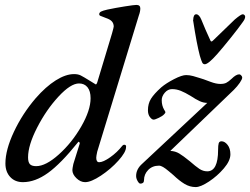

<svg xmlns="http://www.w3.org/2000/svg" viewBox="-20 -726 1016 780"><path d="M375 -110Q371 -92 371 -85Q371 -67 383 -67Q399 -67 427.5 -87Q456 -107 477 -134Q481 -138 484 -138Q494 -138 492 -128Q492 -108 461 -73.5Q430 -39 390 -12.5Q350 14 326 14Q307 14 290.5 -2Q274 -18 274 -35Q274 -41 278 -60L304 -143Q304 -148 301 -149.5Q298 -151 296 -147Q227 -61 175 -23.5Q123 14 73 14Q41 14 21.5 -7Q2 -28 2 -62Q2 -117 36.5 -190.5Q71 -264 125 -327Q166 -374 206.5 -399.5Q247 -425 281 -425Q297 -425 308 -419.5Q319 -414 348 -396L369 -383Q371 -383 372.5 -385.5Q374 -388 375 -391L435 -590Q442 -615 442 -618Q442 -630 435 -638.5Q428 -647 410 -653Q391 -660 387 -662Q383 -664 383 -668Q383 -675 390.5 -679Q398 -683 416 -687Q449 -694 487 -700Q525 -706 534 -706Q550 -706 550 -692Q550 -679 544 -663ZM348 -327Q348 -356 335.5 -371.5Q323 -387 301 -387Q267 -387 217.5 -333.5Q168 -280 131 -208Q94 -136 94 -87Q94 -67 101.5 -59Q109 -51 127 -51Q166 -51 219 -98.5Q272 -146 310 -212Q348 -278 348 -327ZM303 -139 304 -141ZM930 -361 672 -113Q692 -112 708 -102.5Q724 -93 751 -71Q775 -50 790 -40Q805 -30 822 -30Q866 -30 866 -117Q866 -136 868.5 -144Q871 -152 880 -152Q893 -152 904.5 -137.5Q916 -123 916 -99Q916 -73 889.5 -42Q863 -11 829 11.5Q795 34 775 34Q751 34 729.5 21Q708 8 684 -15Q678 -20 665 -31Q652 -42 642.5 -47.5Q633 -53 626 -53Q599 -53 582 -35.5Q565 -18 565 6Q565 20 550 20Q545 20 539 9.5Q533 -1 533 -11Q533 -39 558 -61L822 -308Q807 -308 791.5 -315Q776 -322 755 -336Q732 -350 714.5 -357Q697 -364 679 -364Q662 -364 649.5 -349.5Q637 -335 637 -319Q637 -297 647 -280Q652 -273 652 -270Q652 -267 647 -262Q641 -255 625.5 -247.5Q610 -240 604 -240Q597 -240 589 -250.5Q581 -261 581 -278Q581 -305 593.5 -325Q606 -345 635 -371Q655 -388 687 -404.5Q719 -421 736 -421Q750 -421 764.5 -417Q779 -413 789.5 -409.5Q800 -406 807 -404Q813 -402 835.5 -393.5Q858 -385 875 -385Q890 -385 899 -389.5Q908 -394 921 -406Q939 -424 952 -424Q956 -424 960 -419.5Q964 -415 964 -411Q964 -404 954 -389.5Q944 -375 930 -361ZM792 -499Q779 -548 765 -640Q765 -641 764.5 -642.5Q764 -644 765 -646Q765 -655 768 -661.5Q771 -668 777 -668Q789 -668 798 -646Q814 -606 835 -561Q838 -554 845 -561Q868 -584 934 -647Q959 -668 966 -668Q970 -668 973 -665Q976 -662 976 -658Q976 -649 966 -636Q950 -613 917.5 -572.5Q885 -532 863 -507Q826 -465 812 -465Q805 -465 801.5 -472Q798 -479 792 -499Z"/></svg>

Font: EB Garamond Medium
Style: Italic
Weight: 500
Italic angle: -17.2°
Designer: Georg Duffner and Octavio Pardo
Foundry: Georg Duffner
Version: Version 1.000